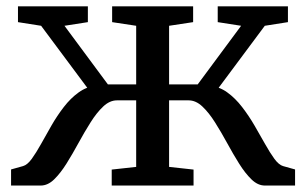

<svg xmlns="http://www.w3.org/2000/svg" viewBox="-20 -575 949 595"><path d="M14.3 0V-49.9L51.4 -60.3Q64.7 -64 78.4 -82.7Q92 -101.5 107.2 -128.8Q122.3 -156.2 139.6 -186.2Q156.9 -216.3 177.8 -243.4Q198.7 -270.6 223.7 -288.6Q248.6 -306.7 278.7 -309.5V-265L107.4 -495.1L35.7 -506.4V-555.3H252.3V-506.4L179.8 -495.1L314.4 -313.4H402V-495.1L327.5 -506.4V-555.3H578.5V-506.4L504 -495.1V-313.4H592.6L727.2 -495.1L654.7 -506.4V-555.3H872.3V-506.4L800.6 -495.1L629.3 -265V-309.5Q659.5 -306.7 684.4 -288.6Q709.3 -270.6 730.2 -243.4Q751.1 -216.3 768.6 -186.2Q786.1 -156.2 801.4 -128.8Q816.7 -101.5 830.4 -82.7Q844.2 -64 857.3 -60.3L894.4 -49.9V0H800.9Q779 0 759.4 -19Q739.7 -38.1 720.9 -68.1Q702.1 -98.2 683.7 -132Q665.3 -165.8 646.3 -195.8Q627.4 -225.9 607.2 -244.9Q587 -264 564.5 -264H504V-57.8L579.8 -49.5V0H326.2V-49.5L402 -57.8V-264H342.5Q320 -264 299.8 -244.9Q279.6 -225.9 260.7 -195.8Q241.7 -165.8 223.3 -132Q204.9 -98.2 186.1 -68.1Q167.3 -38.1 147.7 -19Q128.1 0 106.1 0Z"/></svg>

Font: Merriweather 7pt Light
Style: Regular
Weight: 300
Designer: Eben Sorkin
Foundry: Eben Sorkin
Version: Version 2.200;gftools[0.9.31]